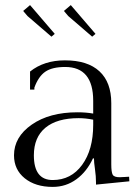

<svg xmlns="http://www.w3.org/2000/svg" viewBox="-20 -716 545 754"><path d="M417 -311V-71Q417 -40 422.5 -30Q428 -20 450 -20Q453 -20 459.5 -20.5Q466 -21 470 -21L487 -22L488 -4L357 9V1Q357 -24 353 -51.5Q349 -79 349 -94H345Q321 -42 280 -12Q239 18 187 18Q119 18 77 -16Q35 -50 35 -106Q35 -178 104.5 -226.5Q174 -275 284 -275Q318 -275 346 -270V-320Q346 -453 236 -453Q185 -453 158 -434.5Q131 -416 115 -372V-364H98V-435Q153 -479 235 -479Q324 -479 370.5 -436Q417 -393 417 -311ZM187 -9Q259 -9 302.5 -68.5Q346 -128 346 -226V-246Q316 -252 289 -252Q204 -252 158.5 -214.5Q113 -177 113 -106Q113 -9 187 -9ZM98 -696 195 -583 182 -572 88 -653 71 -673ZM258 -696 355 -583 342 -572 248 -653 231 -673Z"/></svg>

Font: Foglihten068fMac
Style: Regular
Weight: 500
Designer: gluk (gluksza@wp.pl)
Foundry: gluk (gluksza@wp.pl)
Version: Version 0.68